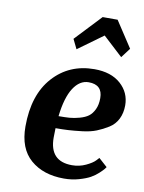

<svg xmlns="http://www.w3.org/2000/svg" viewBox="-86 -813 666 885"><g transform="rotate(10 247.5 -371.0)"><path d="M472 -631 438 -586 346 -671 229 -586 207 -631 322 -753H392ZM460 -75Q458 -72 453.5 -66Q449 -60 433 -45Q417 -30 397.5 -19Q378 -8 345 1.5Q312 11 275 11Q178 11 118.5 -40.5Q59 -92 59 -195Q59 -343 134 -426.5Q209 -510 327 -510Q405 -510 450 -470Q495 -430 495 -370Q495 -334 481 -306Q467 -278 440.5 -261.5Q414 -245 386.5 -234Q359 -223 321 -218.5Q283 -214 256.5 -212.5Q230 -211 197 -211Q196 -197 196 -167Q196 -56 301 -56Q335 -56 365 -70Q395 -84 408 -98L420 -111ZM311 -446Q269 -446 240 -401Q211 -356 201 -268Q231 -268 252 -269.5Q273 -271 298.5 -278Q324 -285 339.5 -296.5Q355 -308 365.5 -330Q376 -352 376 -383Q376 -446 311 -446Z"/></g></svg>

Font: Arsenal
Style: Bold Italic
Weight: 700
Italic angle: -9.10001°
Designer: Andrij Shevchenko
Foundry: Stairsfor
Version: Version 2.001;PS 002.001;hotconv 1.0.88;makeotf.lib2.5.64775